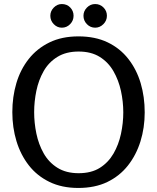

<svg xmlns="http://www.w3.org/2000/svg" viewBox="-20 -919 777 950"><path d="M367 11Q286 11 224.5 -19Q163 -49 122.5 -101Q82 -153 61.5 -220.5Q41 -288 41 -364Q41 -440 61 -507.5Q81 -575 122 -627Q163 -679 224.5 -709Q286 -739 368 -739Q451 -739 512.5 -709.5Q574 -680 615 -627.5Q656 -575 676 -507.5Q696 -440 696 -363Q696 -287 675 -219.5Q654 -152 613 -100Q572 -48 511 -18.5Q450 11 367 11ZM369 -62Q432 -62 474 -88.5Q516 -115 541.5 -159Q567 -203 578.5 -256.5Q590 -310 590 -363Q590 -416 578.5 -469Q567 -522 541.5 -566.5Q516 -611 473.5 -637.5Q431 -664 369 -664Q307 -664 264 -637.5Q221 -611 196 -567Q171 -523 160 -470Q149 -417 149 -364Q149 -311 160 -258Q171 -205 196 -160.5Q221 -116 264 -89Q307 -62 369 -62ZM344 -841Q344 -817 327 -799.5Q310 -782 286 -782Q263 -782 246 -799.5Q229 -817 229 -841Q229 -864 246 -881.5Q263 -899 286 -899Q311 -899 327.5 -882Q344 -865 344 -841ZM509 -841Q509 -817 491.5 -799.5Q474 -782 451 -782Q427 -782 410 -799.5Q393 -817 393 -841Q393 -864 410 -881.5Q427 -899 451 -899Q475 -899 492 -882Q509 -865 509 -841Z"/></svg>

Font: Rosario Medium
Style: Regular
Weight: 500
Version: Version 1.201